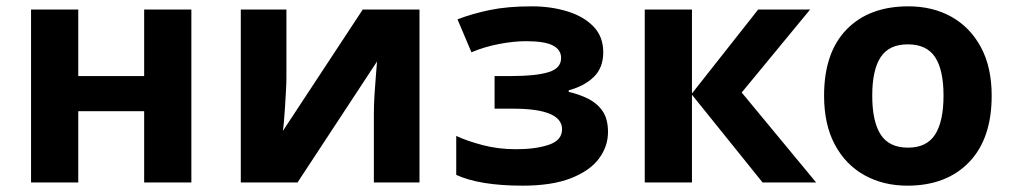

<svg xmlns="http://www.w3.org/2000/svg" viewBox="-20 -576 3195 606"><path d="M227 -546V-336H435V-546H584V0H435V-225H227V0H78V-546Z M884 -546V-330Q884 -313 882.5 -288Q881 -263 879.5 -237Q878 -211 876 -190.5Q874 -170 873 -163L1125 -546H1304V0H1160V-218Q1160 -244 1162 -277Q1164 -310 1166.5 -338.5Q1169 -367 1170 -382L919 0H740V-546Z M1659 -556Q1718 -556 1769.5 -540.5Q1821 -525 1852.5 -493Q1884 -461 1884 -411Q1884 -362 1854 -333Q1824 -304 1775 -291V-286Q1810 -278 1838 -263.5Q1866 -249 1882.5 -224.5Q1899 -200 1899 -159Q1899 -114 1870.5 -75.5Q1842 -37 1782 -13.5Q1722 10 1630 10Q1494 10 1420 -24V-147Q1454 -131 1503.5 -118Q1553 -105 1609 -105Q1670 -105 1712 -119Q1754 -133 1754 -168Q1754 -233 1599 -233H1541V-336H1596Q1670 -336 1710.5 -348Q1751 -360 1751 -393Q1751 -419 1725 -432.5Q1699 -446 1640 -446Q1601 -446 1554.5 -437Q1508 -428 1468 -411L1424 -515Q1471 -533 1526.5 -544.5Q1582 -556 1659 -556Z M2373 -546H2537L2321 -284L2556 0H2387L2164 -277V0H2015V-546H2164V-281Z M3110 -274Q3110 -138 3038.5 -64Q2967 10 2844 10Q2768 10 2708.5 -23Q2649 -56 2615 -119.5Q2581 -183 2581 -274Q2581 -410 2652 -483Q2723 -556 2847 -556Q2924 -556 2983 -523Q3042 -490 3076 -427Q3110 -364 3110 -274ZM2733 -274Q2733 -193 2759.5 -151.5Q2786 -110 2846 -110Q2905 -110 2931.5 -151.5Q2958 -193 2958 -274Q2958 -355 2931.5 -395.5Q2905 -436 2845 -436Q2786 -436 2759.5 -395.5Q2733 -355 2733 -274Z"/></svg>

Font: Noto Sans
Style: Bold
Weight: 700
Designer: Monotype Design Team
Foundry: Monotype Imaging Inc.
Version: Version 2.000;GOOG;noto-source:20170915:90ef993387c0; ttfaut